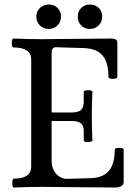

<svg xmlns="http://www.w3.org/2000/svg" viewBox="-20 -839 608 862"><path d="M383.8 -709Q359.4 -709 344.2 -725.1Q329.1 -741.2 329.1 -764.2Q329.1 -788.6 345 -803.7Q360.8 -818.8 383.8 -818.8Q407.7 -818.8 423.3 -803.5Q439 -788.1 439 -765.1Q439 -740.2 422.6 -724.6Q406.2 -709 383.8 -709ZM199.2 -709Q174.8 -709 158.9 -725.1Q143.1 -741.2 143.1 -764.2Q143.1 -788.6 159.7 -803.7Q176.3 -818.8 199.2 -818.8Q223.1 -818.8 238.5 -803.2Q253.9 -787.6 253.9 -765.1Q253.9 -740.2 237.8 -724.6Q221.7 -709 199.2 -709ZM42 2.9Q35.2 2.9 35.2 -16.6Q35.2 -36.1 42 -37.1Q120.1 -37.1 120.1 -90.8V-571.8Q120.1 -626 40 -626Q32.7 -626 33 -646Q33.2 -666 40 -666Q104.5 -663.1 168 -663.1Q219.7 -663.1 323.2 -664.6Q426.8 -666 478 -666Q493.2 -666 500 -661.6Q506.8 -657.2 506.8 -647V-494.1Q506.8 -484.9 486.8 -484.9Q466.8 -484.9 466.8 -494.1Q466.8 -558.6 440.7 -589.6Q414.6 -620.6 358.9 -623L231.9 -627Q211.9 -627 211.9 -603V-334H300.8Q330.6 -334 343.3 -344.7Q356 -355.5 356 -383.8V-426.8Q356 -433.6 375.5 -433.8Q395 -434.1 395 -426.8Q392.1 -372.6 392.1 -317.9Q392.1 -263.2 395 -209Q395 -202.1 375.5 -201.4Q356 -200.7 356 -209V-251Q356 -274.4 343.3 -285.2Q330.6 -295.9 300.8 -295.9H211.9V-118.2Q211.9 -80.6 232.9 -57.9Q253.9 -35.2 283.2 -36.1L386.2 -39.1Q441.9 -40.5 468.5 -71.5Q495.1 -102.5 495.1 -167Q495.1 -175.3 515.1 -175.3Q535.2 -175.3 535.2 -167V-22.9Q535.2 2.9 495.1 2.9Q441.4 2.9 333 1.5Q224.6 0 170.9 0Q106.4 0 42 2.9Z"/></svg>

Font: Junicode SmCond Medium
Style: Regular
Weight: 500
Width: 4
Designer: Peter S. Baker
Version: Version 2.206